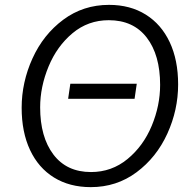

<svg xmlns="http://www.w3.org/2000/svg" viewBox="-20 -756 752 789"><path d="M269 -412H542L533 -350H260ZM69 -313Q69 -418 113.5 -516Q158 -614 240 -675Q322 -736 428 -736Q515 -736 579 -696Q643 -656 677.5 -582.5Q712 -509 712 -409Q712 -304 667.5 -206.5Q623 -109 541 -48Q459 13 353 13Q266 13 202 -26.5Q138 -66 103.5 -139.5Q69 -213 69 -313ZM638 -407Q638 -530 583 -601.5Q528 -673 427 -673Q342 -673 278 -619.5Q214 -566 179.5 -482.5Q145 -399 145 -315Q145 -193 199.5 -121Q254 -49 354 -49Q439 -49 504 -102.5Q569 -156 603.5 -239Q638 -322 638 -407Z"/></svg>

Font: Nebula Sans Book
Style: Regular
Weight: 400
Italic angle: -9°
Designer: Paul D. Hunt for Adobe (as Source Sans)
Foundry: Nebula Entertainment & Broadcasting LLC
Version: Version 1.010